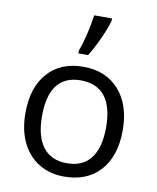

<svg xmlns="http://www.w3.org/2000/svg" viewBox="-89 -875 783 955"><g transform="rotate(10 302.0 -398.0)"><path d="M300.8 -476.1Q140.1 -476.1 140.1 -268.1Q140.1 -165.5 181.2 -111.8Q222.2 -58.1 301.8 -58.1Q381.8 -57.6 422.9 -111.3Q463.9 -165 463.9 -267.6Q463.9 -370.1 422.9 -422.9Q381.8 -475.6 300.8 -476.1ZM481.9 -63.5Q416 9.8 299.8 9.8Q228 9.8 172.4 -23.9Q116.7 -57.6 86.4 -120.6Q56.2 -183.6 56.2 -268.1Q56.2 -398.4 121.6 -471.7Q187 -544.9 301.3 -544.9Q415 -544.9 481.4 -470.2Q547.9 -395.5 547.9 -266.6Q547.9 -137.7 481.9 -63.5ZM398.9 -806.2V-794.9Q389.6 -758.8 363.3 -701.2Q336.9 -643.6 313 -606H264.2V-620.1Q293 -697.8 309.1 -806.2Z"/></g></svg>

Font: OpenSans
Style: Regular
Weight: 400
Foundry: Ascender Corporation
Version: Version 1.10